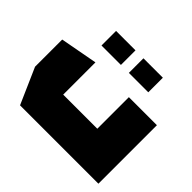

<svg xmlns="http://www.w3.org/2000/svg" viewBox="-171 -1001 1230 1230"><g transform="rotate(45 443.5 -386.0)"><path d="M598 0V-530H852V0H599ZM142 0 35 -243V-244H598V0ZM35 -244V-489L288 -536H289V-244ZM488 -640V-772H664V-640ZM240 -640V-772H416V-640Z"/></g></svg>

Font: Foldit Black
Style: Regular
Weight: 900
Version: Version 1.003